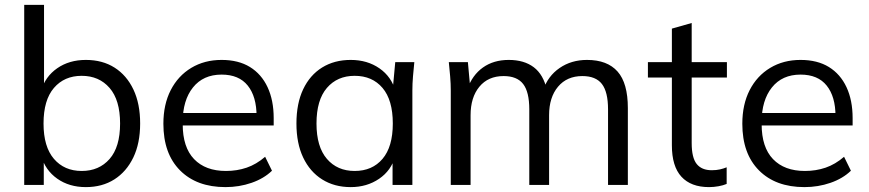

<svg xmlns="http://www.w3.org/2000/svg" viewBox="-20 -756 3551 785"><path d="M331 9Q263 9 214 -25.5Q165 -60 148 -120H159V0H79V-736H160V-385H148Q165 -443 214 -477Q263 -511 331 -511Q399 -511 448.5 -479.5Q498 -448 525.5 -390Q553 -332 553 -251Q553 -170 525 -112Q497 -54 447.5 -22.5Q398 9 331 9ZM314 -57Q385 -57 428 -106Q471 -155 471 -251Q471 -347 428 -396.5Q385 -446 314 -446Q243 -446 200.5 -396.5Q158 -347 158 -251Q158 -156 200.5 -106.5Q243 -57 314 -57Z M902 9Q784 9 716 -59.5Q648 -128 648 -250Q648 -329 678 -387.5Q708 -446 762 -478.5Q816 -511 886 -511Q955 -511 1002 -482Q1049 -453 1074 -399.5Q1099 -346 1099 -273V-243H710V-294H1046L1029 -281Q1029 -361 993 -406Q957 -451 886 -451Q811 -451 769 -398.5Q727 -346 727 -257V-248Q727 -154 773.5 -105.5Q820 -57 904 -57Q949 -57 988.5 -70.5Q1028 -84 1064 -115L1092 -58Q1059 -26 1008.5 -8.5Q958 9 902 9Z M1414 9Q1347 9 1297 -22.5Q1247 -54 1219.5 -112Q1192 -170 1192 -251Q1192 -333 1219.5 -391Q1247 -449 1297 -480Q1347 -511 1414 -511Q1482 -511 1531.5 -476.5Q1581 -442 1597 -383H1585L1596 -502H1674Q1671 -473 1668.5 -443.5Q1666 -414 1666 -386V0H1585V-118H1596Q1580 -59 1530 -25Q1480 9 1414 9ZM1430 -57Q1502 -57 1544 -106.5Q1586 -156 1586 -251Q1586 -347 1544 -396.5Q1502 -446 1430 -446Q1359 -446 1316.5 -396.5Q1274 -347 1274 -251Q1274 -156 1316.5 -106.5Q1359 -57 1430 -57Z M1823 0V-386Q1823 -414 1820.5 -443.5Q1818 -473 1815 -502H1893L1903 -392H1891Q1911 -449 1954.5 -480Q1998 -511 2060 -511Q2123 -511 2162.5 -481Q2202 -451 2216 -388H2201Q2220 -445 2268 -478Q2316 -511 2380 -511Q2463 -511 2505 -463.5Q2547 -416 2547 -314V0H2466V-309Q2466 -380 2441 -412.5Q2416 -445 2361 -445Q2298 -445 2261.5 -401.5Q2225 -358 2225 -285V0H2144V-309Q2144 -380 2119 -412.5Q2094 -445 2039 -445Q1976 -445 1940 -401.5Q1904 -358 1904 -285V0Z M2879 9Q2805 9 2766 -33.5Q2727 -76 2727 -162V-439H2629V-502H2727V-639L2808 -662V-502H2952V-439H2808V-171Q2808 -111 2828.5 -85.5Q2849 -60 2890 -60Q2909 -60 2924 -63.5Q2939 -67 2951 -72V-4Q2937 2 2917.5 5.5Q2898 9 2879 9Z M3269 9Q3151 9 3083 -59.5Q3015 -128 3015 -250Q3015 -329 3045 -387.5Q3075 -446 3129 -478.5Q3183 -511 3253 -511Q3322 -511 3369 -482Q3416 -453 3441 -399.5Q3466 -346 3466 -273V-243H3077V-294H3413L3396 -281Q3396 -361 3360 -406Q3324 -451 3253 -451Q3178 -451 3136 -398.5Q3094 -346 3094 -257V-248Q3094 -154 3140.5 -105.5Q3187 -57 3271 -57Q3316 -57 3355.5 -70.5Q3395 -84 3431 -115L3459 -58Q3426 -26 3375.5 -8.5Q3325 9 3269 9Z"/></svg>

Font: Mulish ExtraLight
Style: Regular
Weight: 400
Version: Version 3.603